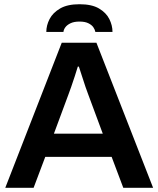

<svg xmlns="http://www.w3.org/2000/svg" viewBox="-20 -888 749 908"><path d="M5 0 272 -686H436L704 0H563L508 -146H194L139 0ZM235 -256H466L397 -442Q392 -455 384 -478Q376 -501 368 -527Q360 -553 353 -573H348Q342 -553 333.5 -527Q325 -501 317 -478Q309 -455 304 -442ZM199 -737Q199 -768 214.5 -798Q230 -828 264.5 -848Q299 -868 356 -868Q414 -868 448 -848Q482 -828 497 -798Q512 -768 512 -737H431Q429 -748 421.5 -759Q414 -770 398 -778Q382 -786 356 -786Q330 -786 313.5 -778Q297 -770 289 -759Q281 -748 280 -737Z"/></svg>

Font: Archivo Variable SemiBold
Style: Regular
Weight: 600
Designer: Hector Gatti
Foundry: Omnibus-Type
Version: Version 2.001